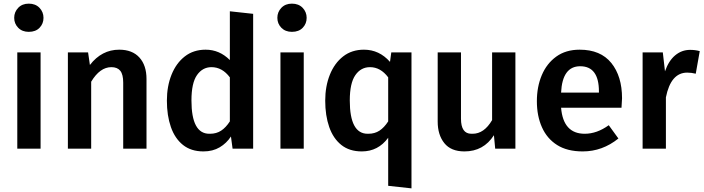

<svg xmlns="http://www.w3.org/2000/svg" viewBox="-20 -817 3868 1055"><path d="M138 -642Q102 -642 80 -664.5Q58 -687 58 -719Q58 -751 80 -774Q102 -797 138 -797Q175 -797 197 -774Q219 -751 219 -719Q219 -687 197.5 -664.5Q176 -642 138 -642ZM203 0H75V-529H203Z M785 0H657V-363Q657 -408 641 -428Q625 -448 592 -448Q529 -448 481 -368V0H353V-529H464L474 -460Q539 -544 635 -544Q707 -544 746 -501Q785 -458 785 -383Z M1098 15Q1030 15 985.5 -20.5Q941 -56 919 -119Q897 -182 897 -264Q897 -343 922.5 -406.5Q948 -470 995.5 -507Q1043 -544 1110 -544Q1186 -544 1243 -487V-755L1371 -741V0H1258L1249 -67Q1225 -30 1187 -7.5Q1149 15 1098 15ZM1134 -82Q1169 -82 1195 -99Q1221 -116 1243 -150V-392Q1201 -448 1142 -448Q1093 -448 1062.5 -404.5Q1032 -361 1032 -265Q1032 -82 1130 -82Z M1584 -642Q1548 -642 1526 -664.5Q1504 -687 1504 -719Q1504 -751 1526 -774Q1548 -797 1584 -797Q1621 -797 1643 -774Q1665 -751 1665 -719Q1665 -687 1643.5 -664.5Q1622 -642 1584 -642ZM1649 0H1521V-529H1649Z M2241 218 2113 204V-60Q2058 15 1968 15Q1900 15 1855.5 -20.5Q1811 -56 1789 -119Q1767 -182 1767 -264Q1767 -343 1792.5 -406.5Q1818 -470 1865.5 -507Q1913 -544 1980 -544Q2064 -544 2123 -477L2130 -529H2241ZM2004 -82Q2039 -82 2065 -99Q2091 -116 2113 -150V-392Q2071 -448 2013 -448Q1963 -448 1932.5 -404Q1902 -360 1902 -265Q1902 -82 2000 -82Z M2532 15Q2458 15 2421.5 -30.5Q2385 -76 2385 -149V-529H2513V-165Q2513 -82 2570 -82H2577Q2640 -82 2684 -157V-529H2812V0H2701L2694 -74Q2637 15 2532 15Z M3182 15Q3097 15 3041.5 -20Q2986 -55 2958 -117.5Q2930 -180 2930 -261Q2930 -340 2957 -404Q2984 -468 3036.5 -506Q3089 -544 3165 -544Q3280 -544 3339 -471Q3398 -398 3398 -277L3395 -225H3063Q3075 -82 3193 -82Q3260 -82 3325 -129L3378 -56Q3290 15 3182 15ZM3271 -308V-314Q3271 -453 3168 -453Q3070 -453 3063 -308Z M3639 0H3511V-529H3622L3634 -425Q3654 -483 3690 -513Q3726 -543 3772 -543Q3801 -543 3825 -536L3803 -412Q3779 -418 3756 -418Q3666 -418 3639 -282Z"/></svg>

Font: Trujillo Medium
Style: Regular
Weight: 500
Designer: Fira Sans original fonts by bBox Type GmbH, Carrois Corporate GbR, & Edenspiekermann AG / Changes by Cristiano Sobral
Foundry: Fira Sans original fonts by bBox Type GmbH, Carrois Corporate GbR, & Edenspiekermann AG / Changes by Cristiano Sobral
Version: Version 4.301;October 17, 2021;FontCreator 14.0.0.2814 64-bi